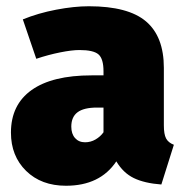

<svg xmlns="http://www.w3.org/2000/svg" viewBox="-20 -574 591 614"><path d="M536 -111 496 16Q442 12 408 -4.5Q374 -21 352 -58Q300 20 191 20Q112 20 63.5 -27.5Q15 -75 15 -150Q15 -239 81 -286Q147 -333 273 -333H311V-346Q311 -386 295 -400Q279 -414 234 -414Q210 -414 172.5 -406.5Q135 -399 96 -386L53 -512Q102 -532 159.5 -543Q217 -554 264 -554Q390 -554 447 -505.5Q504 -457 504 -357V-173Q504 -145 511 -131.5Q518 -118 536 -111ZM311 -151V-230H290Q248 -230 228 -215Q208 -200 208 -169Q208 -146 220 -132.5Q232 -119 252 -119Q270 -119 285.5 -128Q301 -137 311 -151Z"/></svg>

Font: FiraGO Heavy
Style: Regular
Weight: 900
Designer: bBox Type
Foundry: bBox Type GmbH
Version: Version 1.001